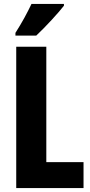

<svg xmlns="http://www.w3.org/2000/svg" viewBox="-20 -950 456 970"><path d="M303 -921V-930H139C118 -886 92 -837 58 -784V-770H163C211 -815 275 -885 303 -921ZM62 0H402V-131H214V-714H62Z"/></svg>

Font: Noto Sans Myanmar ExtraCondensed ExtraBold
Style: Regular
Weight: 800
Width: 2
Designer: Monotype Design Team
Foundry: Monotype Imaging Inc.
Version: Version 2.107